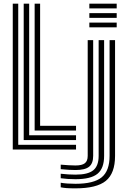

<svg xmlns="http://www.w3.org/2000/svg" viewBox="-20 -820 707 1053"><path d="M50 0V-800H80V-26H397V0ZM110 -52V-800H140V-78H397V-52ZM170 -104V-800H200V-130H397V-104ZM470 -774V-800H620V-774ZM470 -722V-748H620V-722ZM470 -670V-696H620V-670ZM394 213Q363.5 213 345.1 211.6Q326.8 210.2 313 207.2V182.2Q345.8 188 394 188Q494.2 188 537.6 152.5Q581 117 581 35V-600H611V35Q611 130.5 560.6 171.8Q510.2 213 394 213ZM394 162.8Q350.5 162.8 313 157.5V132.8Q356.2 137.8 394 137.8Q462 137.8 491.5 113.9Q521 90 521 35V-600H551V35Q551 103.5 514.6 133.1Q478.2 162.8 394 162.8ZM394 112.5Q377 112.5 357.6 111.4Q338.2 110.2 313 107.8V83Q337 85 356.8 86.2Q376.5 87.5 394 87.5Q429.8 87.5 445.4 75.2Q461 63 461 35V-600H491V35Q491 76.5 468.5 94.5Q446 112.5 394 112.5Z"/></svg>

Font: Big Shoulders Inline Text Black
Style: Regular
Weight: 900
Designer: Patric King
Foundry: XO Type Co
Version: Version 1.000